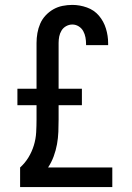

<svg xmlns="http://www.w3.org/2000/svg" viewBox="-20 -763 540 783"><path d="M62 0V-80Q82 -98 96 -121Q110 -144 118 -170Q126 -196 127.5 -223Q129 -250 129 -276V-334H51V-401H129V-588Q129 -608 132.5 -628Q136 -648 144 -666.5Q152 -685 166 -700Q180 -715 197.5 -725Q215 -735 235 -739Q255 -743 275 -743Q305 -743 334.5 -732.5Q364 -722 383.5 -699Q403 -676 412 -646.5Q421 -617 421 -587V-579H331V-583Q331 -597 328.5 -610.5Q326 -624 319.5 -636Q313 -648 301 -655.5Q289 -663 275 -663Q262 -663 250 -656.5Q238 -650 231 -638.5Q224 -627 221.5 -614Q219 -601 219 -588V-401H314V-334H219V-276Q219 -251 218 -225.5Q217 -200 212.5 -175Q208 -150 199 -125.5Q190 -101 176 -80H438V0Z"/></svg>

Font: Iosevka Bendy Medium
Style: Regular
Weight: 500
Monospace: yes
Designer: Belleve Invis
Foundry: Belleve Invis
Version: Version 30.1.2